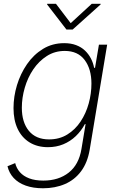

<svg xmlns="http://www.w3.org/2000/svg" viewBox="-20 -778 627 1013"><path d="M207 215.3Q154.8 215.3 115.5 201.2Q76.2 187 52 160.9Q27.8 134.8 19.5 99.1L60.1 82.5Q66.9 109.9 85.2 130.6Q103.5 151.4 134.3 163.1Q165 174.8 208.5 174.8Q289.1 174.8 342.5 132.8Q396 90.8 409.7 8.3L431.6 -123.5L427.7 -123Q408.7 -87.4 379.9 -59.8Q351.1 -32.2 314 -16.8Q276.9 -1.5 232.9 -1.5Q177.2 -1.5 136.2 -26.6Q95.2 -51.8 73.2 -97.9Q51.3 -144 51.3 -207.5Q51.3 -268.6 69.6 -328.9Q87.9 -389.2 122.6 -439.5Q157.2 -489.7 206.8 -520Q256.3 -550.3 318.8 -550.3Q354 -550.3 381.3 -540Q408.7 -529.8 428 -511.5Q447.3 -493.2 459.5 -469.7Q471.7 -446.3 476.6 -419.9L481.4 -420.4L502 -542.5H545.4L453.1 12.7Q441.4 80.6 407.7 125.7Q374 170.9 322.5 193.1Q271 215.3 207 215.3ZM238.8 -42.5Q293.5 -42.5 335.2 -68.4Q377 -94.2 405.3 -137Q433.6 -179.7 448 -231.9Q462.4 -284.2 462.4 -336.9Q462.4 -414.1 426.5 -461.7Q390.6 -509.3 321.8 -509.3Q269 -509.3 227.1 -482.4Q185.1 -455.6 155.5 -411.9Q126 -368.2 110.6 -314.9Q95.2 -261.7 95.2 -209.5Q95.2 -132.8 132.3 -87.6Q169.4 -42.5 238.8 -42.5ZM275.4 -757.8 353 -655.8 463.9 -757.8H511.2L510.7 -754.4L363.3 -622.1H330.6L228.5 -754.4L229 -757.8Z"/></svg>

Font: Inter 16pt ExtraLight
Style: Italic
Weight: 250
Italic angle: -9.3988°
Version: Version 4.001;git-66647c0bb